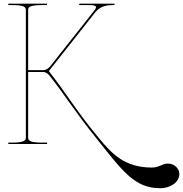

<svg xmlns="http://www.w3.org/2000/svg" viewBox="-20 -780 992 1040"><path d="M25 -760V-752.5H45C111 -752.5 120 -741.5 120 -726V-35C120 -20.5 113.5 -7.5 45 -7.5H25V0H235V-7.5H207.5C139 -7.5 132.5 -20.5 132.5 -35V-390H216C227 -390 241 -379.5 247 -372C345 -247.5 382.5 -178.5 507 -24.5C646.5 150 710 239.5 848.5 239.5C905.5 239.5 951.5 205 951.5 163C951.5 131.5 923.5 106 889.5 106C858.5 106 842.5 127.5 802 127.5C656 127.5 586.5 54 514.5 -33.5C380.5 -196 346 -266 244.5 -395L496.5 -714C526 -751 568.5 -752.5 592.5 -752.5H600V-760H409V-752.5H464C489 -752.5 500 -749 500 -741C500 -736 496 -729.5 488.5 -720L250 -418.5C243 -410 227 -400 216 -400H132.5V-726C132.5 -741.5 141.5 -752.5 207.5 -752.5H235V-760Z"/></svg>

Font: ZnikomitNo24
Style: Regular
Weight: 500
Designer: gluk
Foundry: gluk
Version: Version 0.55